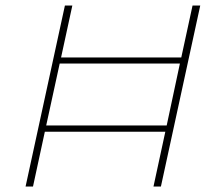

<svg xmlns="http://www.w3.org/2000/svg" viewBox="-20 -678 767 698"><path d="M708 -658 565 0H538L581 -199H143L100 0H73L216 -658H243L202 -469H639L680 -658ZM586 -222 634 -447H197L148 -222Z"/></svg>

Font: Ysabeau Infant Extralight
Style: Italic
Weight: 200
Italic angle: -12°
Designer: Christian Thalmann (Catharsis Fonts)
Version: Version 0.003